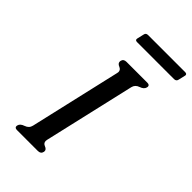

<svg xmlns="http://www.w3.org/2000/svg" viewBox="-265 -977 1077 1077"><g transform="rotate(45 273.0 -438.5)"><path d="M238.8 -887.2H531.7Q545.9 -887.2 546.4 -877Q546.4 -875 545.9 -872.6L536.1 -830.6Q532.7 -815.4 515.6 -815.4H222.7Q205.6 -815.4 209 -830.6L218.8 -872.6Q221.7 -887.2 238.8 -887.2ZM378.4 -613.8 253.4 -71.8Q252 -66.4 252 -61.5Q252 -43.9 270 -37.1Q289.1 -29.8 288.6 -15.6Q288.6 -13.2 288.1 -10.3Q283.7 9.8 260.7 9.8H95.2Q77.1 9.8 77.1 -3.9Q77.1 -6.8 78.1 -10.3Q82.5 -28.3 108.9 -37.1Q135.3 -45.9 141.1 -71.3L266.1 -613.8Q267.1 -618.7 267.6 -623Q267.6 -640.1 249.5 -647.5Q231 -654.8 231 -669.4Q231 -672.4 231.4 -675.3Q235.8 -695.3 258.8 -695.3H423.8Q442.4 -695.3 442.4 -681.6Q442.4 -678.7 441.4 -675.3Q437 -656.2 410.6 -647.5Q384.3 -638.7 378.4 -613.8Z"/></g></svg>

Font: Caudex
Style: Bold
Weight: 700
Italic angle: -13°
Version: Version 1.04